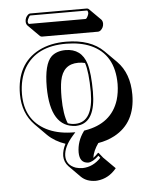

<svg xmlns="http://www.w3.org/2000/svg" viewBox="-57 -637 736 927"><g transform="rotate(-5 311.0 -173.5)"><path d="M41 -205.1Q41 -352.1 151.9 -410.2Q209 -439.5 285.2 -439Q403.3 -438.5 465.8 -376.5L522.5 -319.8Q581.5 -259.8 581.5 -157.2Q581.5 -20.5 477.1 35.6Q441.4 54.7 397.5 62Q372.6 96.7 367.2 131.3Q379.4 122.6 392.1 108.9L395 109.9L414.1 133.8L470.7 190.4Q432.6 236.8 377.9 242.2Q372.6 242.7 368.7 242.7Q325.7 242.2 299.8 217.3L243.7 160.6Q223.6 139.6 223.1 109.9Q223.6 81.1 239.3 51.8Q188.5 34.7 154.3 1.5L98.1 -55.2Q41.5 -113.3 41 -205.1ZM334.5 -332.5Q260.7 -332.5 245.6 -253.4Q239.7 -223.1 239.7 -171.4Q240.2 -89.8 258.8 -45.9Q275.9 -39.6 296.9 -40Q382.3 -42.5 382.8 -187Q382.3 -284.7 367.2 -328.6Q352.1 -332.5 334.5 -332.5ZM444.3 -473.6H170.4Q165.5 -474.6 162.1 -477.1L105.5 -533.7Q99.1 -541 99.1 -553.2Q99.1 -571.8 113.8 -585.4Q119.6 -589.8 124 -589.8H399.9Q404.3 -588.9 407.2 -586.9L463.9 -530.3Q470.2 -523.4 470.7 -511.2Q470.7 -491.2 455.1 -478Q449.2 -474.1 444.3 -473.6ZM388.2 -540Q394 -540 401.4 -557.6Q403.8 -564 403.8 -567.9Q403.8 -569.8 403.3 -572Q402.8 -574.2 402.3 -575.7Q401.9 -577.1 400.9 -578.6L399.9 -580.1H124Q119.6 -580.1 111.8 -563Q109.4 -556.6 108.9 -553.2Q108.9 -549.3 109.9 -546.1Q110.8 -543 112.3 -541.5L113.8 -540ZM277.8 -398.9Q356 -398.9 379.4 -322.8Q393.1 -276.4 393.1 -187Q393.1 -41 308.6 -30.8Q302.2 -30.3 296.9 -29.8Q173.8 -33.2 172.9 -228Q172.9 -339.8 210 -375.5Q235.4 -398.4 277.8 -398.9ZM50.8 -205.1Q50.8 -80.1 152.3 -27.8Q202.6 -2.4 270 0L291.5 0.5L277.3 16.6Q233.9 65.9 232.9 109.9Q232.9 154.8 278.8 170.9Q294.9 175.8 312 175.8Q361.8 174.8 400.9 133.8L392.6 123Q362.8 151.4 340.8 151.9Q299.3 150.4 298.8 99.1Q299.3 44.9 332.5 -0.5L335 -3.9L338.9 -4.4Q468.8 -25.9 503.9 -137.2Q514.6 -172.9 515.1 -213.9Q515.1 -357.9 402.8 -407.2Q353 -428.7 285.2 -429.2Q140.1 -430.2 81.5 -331.1Q51.3 -278.3 50.8 -205.1Z"/></g></svg>

Font: Linux Biolinum Shadow O
Style: Bold
Weight: 700
Designer: Philipp H. Poll
Foundry: Philipp H. Poll
Version: Version 0.9.2